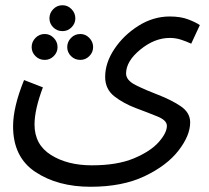

<svg xmlns="http://www.w3.org/2000/svg" viewBox="-20 -482 800 734"><path d="M30 1Q30 119 115.5 175.5Q201 232 326 232Q448 232 533 191.5Q618 151 662.5 93.5Q707 36 707 -14Q707 -52 670 -76.5Q633 -101 584.5 -119.5Q536 -138 499 -156.5Q462 -175 462 -201Q462 -248 516.5 -292.5Q571 -337 629 -337Q652 -337 673 -330Q694 -323 711 -315L744 -386Q730 -396 700.5 -407.5Q671 -419 629 -419Q566 -419 509.5 -383.5Q453 -348 417.5 -295Q382 -242 382 -188Q382 -141 417.5 -113.5Q453 -86 500 -68.5Q547 -51 582.5 -36.5Q618 -22 618 -1Q618 26 586.5 61.5Q555 97 491.5 123.5Q428 150 331 150Q238 150 175 110.5Q112 71 112 -6Q112 -63 144 -148L72 -176Q30 -73 30 1ZM219 -363Q239 -363 253.5 -377.5Q268 -392 268 -412Q268 -432 253.5 -447Q239 -462 219 -462Q198 -462 183.5 -447Q169 -432 169 -412Q169 -392 183.5 -377.5Q198 -363 219 -363ZM151 -253Q171 -253 185.5 -267.5Q200 -282 200 -302Q200 -322 185.5 -337Q171 -352 151 -352Q130 -352 115.5 -337Q101 -322 101 -302Q101 -282 115.5 -267.5Q130 -253 151 -253ZM287 -253Q307 -253 321.5 -267.5Q336 -282 336 -302Q336 -322 321.5 -337Q307 -352 287 -352Q266 -352 251.5 -337Q237 -322 237 -302Q237 -282 251.5 -267.5Q266 -253 287 -253Z"/></svg>

Font: Noto Sans Arabic
Style: Regular
Weight: 400
Designer: Nadine Chahine - Monotype Design Team
Foundry: Monotype Imaging Inc.
Version: Version 1.902